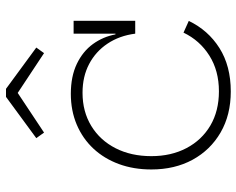

<svg xmlns="http://www.w3.org/2000/svg" viewBox="-96 -704 808 656"><g transform="rotate(-90 308.0 -376.0)"><path d="M323.5 8.5Q243.5 8.5 183.5 -26.2Q123.5 -61 90.2 -122Q57 -183 57 -263Q57 -323.5 75.5 -373.8Q94 -424 128.2 -460.8Q162.5 -497.5 210.2 -517.8Q258 -538 315.5 -538Q375 -538 417.8 -517.5Q460.5 -497 485.5 -462.5Q510.5 -428 518.5 -385.5H530.5L521 -318Q514 -372 487 -412.5Q460 -453 417.2 -475.5Q374.5 -498 319 -498Q254.5 -498 205.5 -468Q156.5 -438 129.5 -385Q102.5 -332 102.5 -263Q102.5 -195 130 -142.8Q157.5 -90.5 207.2 -61.2Q257 -32 324 -32Q394.5 -32 446.2 -64.8Q498 -97.5 524.5 -153L564.5 -135Q533 -69 471.8 -30.2Q410.5 8.5 323.5 8.5ZM521 -318V-528.5H565V-318ZM332.5 -759.5 473.5 -656 454.5 -629.5 318.5 -719.5 183 -629.5 164 -656 305 -759.5Z"/></g></svg>

Font: Hepta Slab Light
Style: Regular
Weight: 300
Designer: Michael LaGattuta
Foundry: Michael LaGattuta
Version: Version 1.102